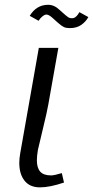

<svg xmlns="http://www.w3.org/2000/svg" viewBox="-20 -787 395 816"><path d="M145 -583.5H228L185.5 -343.8Q180.2 -312.5 161.1 -234.4Q142.1 -156.2 141.1 -149.9Q136.7 -124 136.7 -105.5Q136.7 -73.7 150.9 -57.6Q165 -41.5 197.3 -41.5Q210.4 -41.5 242.7 -51.3L252 -11.2Q191.4 9.3 149.9 9.3Q106.9 9.3 84.5 -18.8Q62 -46.9 62 -94.7Q62 -113.8 65.9 -135.3ZM184.6 -766.6Q210.9 -766.6 233.4 -744.6L257.8 -723.1Q260.3 -721.2 264.9 -717.5Q269.5 -713.9 271.2 -712.9Q272.9 -711.9 276.4 -710.7Q279.8 -709.5 283.7 -709.5Q289.6 -709.5 293.9 -710.7Q298.3 -711.9 304.9 -718Q311.5 -724.1 317.4 -735.4L355.5 -714.4Q345.2 -695.3 325.7 -681.4Q306.2 -667.5 276.4 -667.5Q261.2 -667.5 251.7 -671.9Q242.2 -676.3 227.1 -689.5L202.6 -711.4Q187.5 -725.1 177.2 -725.1Q175.3 -725.1 171.9 -724.4Q168.5 -723.6 159.9 -717Q151.4 -710.4 144 -698.7L106.4 -719.7Q134.8 -766.6 184.6 -766.6Z"/></svg>

Font: Resagnicto
Style: Italic
Weight: 500
Italic angle: -10°
Version: Version 0.999